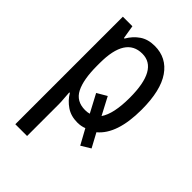

<svg xmlns="http://www.w3.org/2000/svg" viewBox="-230 -644 981 981"><g transform="rotate(45 260.5 -153.5)"><path d="M389 -269Q389 -153 353 -101L303 -196L250 -165L302 -67Q289 -63 272 -63Q208 -63 181.5 -115Q155 -167 155 -267V-286Q155 -474 275 -474Q389 -474 389 -269ZM338 1 383 83 434 52 393 -24Q475 -92 475 -269Q475 -407 426.5 -477Q378 -547 292 -547Q244 -547 211 -524.5Q178 -502 156 -464H152L140 -537H71V240H156V10Q156 -7 154 -27.5Q152 -48 151 -70H155Q175 -36 208.5 -13Q242 10 289 10Q316 10 338 1Z"/></g></svg>

Font: Noto Sans Display SemiCondensed
Style: Regular
Weight: 400
Width: 4
Designer: Monotype Design team
Foundry: Monotype Imaging Inc.
Version: 1.000